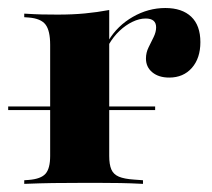

<svg xmlns="http://www.w3.org/2000/svg" viewBox="-37 -452 522 472"><path d="M158.9 -2.4Q121.8 -2.4 93.1 -2Q64.5 -1.6 22.6 0V-8.9L33.9 -9.7Q63.7 -12.1 75 -25Q86.3 -37.9 86.3 -68.5V-209.7H231.5V-68.5Q231.5 -47.6 236.7 -35.5Q241.9 -23.4 255.2 -17.7Q268.5 -12.1 292.7 -10.5L314.5 -8.9V0Q283.1 -1.6 258.9 -2Q234.7 -2.4 211.3 -2.4Q187.9 -2.4 158.9 -2.4ZM86.3 -209.7V-341.9Q86.3 -376.6 75 -391.5Q63.7 -406.5 33.9 -408.9L22.6 -409.7V-418.5Q48.4 -416.9 65.3 -416.5Q82.3 -416.1 104.8 -416.1Q141.9 -416.1 171.8 -419Q201.6 -421.8 231.5 -427.4V-418.5V-209.7ZM379 -261.3Q353.2 -261.3 337.5 -274.2Q321.8 -287.1 321.8 -308.1Q321.8 -322.6 328.2 -335.5Q334.7 -348.4 340.7 -360.9Q346.8 -373.4 346.8 -384.7Q346.8 -406.5 321 -406.5Q305.6 -406.5 288.7 -398.4Q271.8 -390.3 256.9 -376.2Q241.9 -362.1 230.6 -342.7L229.8 -352.4Q251.6 -388.7 289.5 -410.5Q327.4 -432.3 369.4 -432.3Q410.5 -432.3 433.1 -410.9Q455.6 -389.5 455.6 -348.4Q455.6 -308.9 434.7 -285.1Q413.7 -261.3 379 -261.3ZM-16.9 -181.5V-190.3H344.4V-181.5Z"/></svg>

Font: Playfair 144pt SemiExpanded Black
Style: Regular
Weight: 900
Width: 6
Designer: Claus Eggers Sørensen
Foundry: Claus Eggers Sørensen
Version: Version 2.203